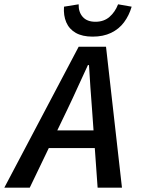

<svg xmlns="http://www.w3.org/2000/svg" viewBox="-53 -871 673 891"><path d="M-33 0 312 -654H439L513 0H400L374 -365Q370 -415 366.5 -466Q363 -517 360 -569H355Q331 -518 308.5 -468Q286 -418 261 -366L85 0ZM128 -184 148 -266H442L424 -184ZM377 -701Q329 -701 298.5 -718.5Q268 -736 254.5 -767.5Q241 -799 244 -840L312 -851Q311 -815 331 -792.5Q351 -770 390 -770Q429 -770 455 -792.5Q481 -815 495 -851L558 -840Q546 -799 522.5 -767.5Q499 -736 462.5 -718.5Q426 -701 377 -701Z"/></svg>

Font: Source Code Pro SemiBold
Style: Italic
Weight: 600
Italic angle: -11°
Monospace: yes
Designer: Paul D. Hunt, Teo Tuominen
Foundry: Adobe Systems Incorporated
Version: Version 1.016;hotconv 1.0.116;makeotfexe 2.5.65601